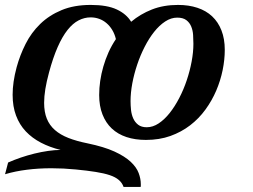

<svg xmlns="http://www.w3.org/2000/svg" viewBox="-29 -549 1012 768"><path d="M554.7 10.7Q511.7 10.7 477.1 -0.7Q442.4 -12.2 418.2 -34.9Q394 -57.6 380.9 -91.3Q367.7 -125 367.7 -168.9Q367.7 -196.3 371.8 -225.1Q376 -253.9 384.3 -282.7Q392.6 -311.5 405 -339.4Q417.5 -367.2 434.6 -392.6Q429.7 -413.1 419.9 -429.2Q410.2 -445.3 397 -456.5Q383.8 -467.8 367.7 -473.6Q351.6 -479.5 333.5 -479.5Q308.6 -479.5 285.4 -467.5Q262.2 -455.6 241.2 -429.2Q220.2 -402.8 201.7 -360.8Q183.1 -318.8 167 -258.8Q157.2 -222.7 152.3 -192.6Q147.5 -162.6 147.5 -137.7Q147.5 -101.1 158.2 -74.5Q168.9 -47.9 190.7 -28.8Q212.4 -9.8 244.9 2.9Q277.3 15.6 321.3 24.4Q387.2 38.1 428.7 57.1Q470.2 76.2 493.7 98.1Q517.1 120.1 525.6 143.1Q534.2 166 534.2 187.5Q534.2 190.4 534.2 193.1Q534.2 195.8 533.7 198.7H465.3Q459.5 182.1 446 170.7Q432.6 159.2 409.9 151.6Q387.2 144 353.8 138.7Q320.3 133.3 274.4 128.9Q249.5 126.5 225.1 125.2Q200.7 124 176.8 124Q125.5 124 78.9 129.9Q32.2 135.7 -8.8 147.9L3.4 101.1Q26.4 90.8 53.5 81.5Q80.6 72.3 108.4 65.4Q136.2 58.6 163.3 54.7Q190.4 50.8 213.4 50.8Q169.9 40 134.8 21.7Q99.6 3.4 74.2 -23.4Q48.8 -50.3 35.2 -86.7Q21.5 -123 21.5 -169.9Q21.5 -194.8 25.4 -222.2Q29.3 -249.5 37.6 -280.3Q50.8 -328.6 73.5 -373.5Q96.2 -418.5 131.8 -453.1Q167.5 -487.8 217.3 -508.5Q267.1 -529.3 334 -529.3Q399.4 -529.3 438 -511.2Q476.6 -493.2 495.6 -461.9Q532.2 -492.7 578.6 -511Q625 -529.3 683.1 -529.3Q726.1 -529.3 760.7 -517.8Q795.4 -506.3 819.6 -483.6Q843.8 -460.9 856.9 -427.2Q870.1 -393.6 870.1 -349.6Q870.1 -310.5 861.6 -268.6Q853 -226.6 835.9 -186.5Q818.8 -146.5 792.7 -110.6Q766.6 -74.7 731.7 -47.9Q696.8 -21 652.6 -5.1Q608.4 10.7 554.7 10.7ZM744.6 -374Q744.6 -390.6 743.4 -409.2Q742.2 -427.7 735.8 -443.1Q729.5 -458.5 716.3 -468.5Q703.1 -478.5 679.7 -478.5Q655.3 -478.5 631.8 -463.1Q608.4 -447.8 587.6 -421.6Q566.9 -395.5 549.6 -361.6Q532.2 -327.6 519.8 -290.5Q507.3 -253.4 500.2 -215.6Q493.2 -177.7 493.2 -144.5Q493.2 -127.4 495.1 -109.1Q497.1 -90.8 503.9 -75.4Q510.7 -60.1 523.7 -50Q536.6 -40 558.1 -40Q582.5 -40 605.7 -55.4Q628.9 -70.8 649.7 -96.9Q670.4 -123 688 -157Q705.6 -190.9 718 -228Q730.5 -265.1 737.5 -302.7Q744.6 -340.3 744.6 -374Z"/></svg>

Font: Arian AMU Serif
Style: Bold Italic
Weight: 700
Italic angle: -15°
Designer: Ruben Hakobyan (Tarumian)
Foundry: Ruben Hakobyan (Tarumian)
Version: Version 1.002